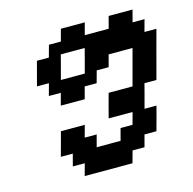

<svg xmlns="http://www.w3.org/2000/svg" viewBox="-109 -735 976 970"><g transform="rotate(-15 379.5 -250.0)"><path d="M216.3 125H466.3L483.4 62.5H545.9L562.5 0H625Q630.9 -21 642.1 -62.5Q653.3 -104 658.7 -125H596.2Q602.1 -145.5 613 -187.3Q624 -229 629.4 -250H691.9Q703.1 -292 725.3 -375.2Q747.6 -458.5 758.8 -500H696.3L713.4 -562.5H650.9L667.5 -625H542.5L525.9 -562.5H400.9L417.5 -625H292.5L275.9 -562.5H213.4L196.3 -500H133.8Q128.4 -479 117.2 -437.5Q106 -396 100.6 -375H163.1L146 -312.5H208.5L191.9 -250H316.9L333.5 -312.5H396L413.1 -375H475.6L492.2 -437.5H617.2L566.9 -250H441.9Q436 -229 425 -187.3Q414.1 -145.5 408.7 -125H533.7L516.6 -62.5H454.1L437.5 0H312.5L329.1 -62.5H266.6L283.7 -125H158.7Q153.3 -104 142.1 -62.5Q130.9 -21 125 0H187.5L170.9 62.5H233.4ZM350.6 -375H225.6Q231.4 -396 242.4 -437.5Q253.4 -479 258.8 -500H383.8Q378.4 -479 367.4 -437.5Q356.4 -396 350.6 -375Z"/></g></svg>

Font: Faithful 32x
Style: Oblique
Weight: 400
Foundry: Faithful Resource Pack
Version: Version 1.0; January 27, 2023